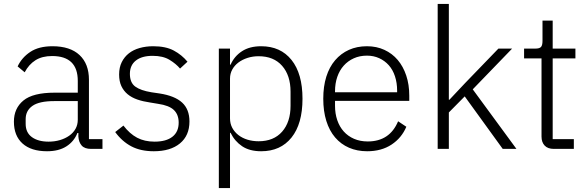

<svg xmlns="http://www.w3.org/2000/svg" viewBox="-20 -760 3001 980"><path d="M445 0Q412 0 397 -17Q382 -34 380 -63V-81H375Q358 -38 319 -13Q280 12 220 12Q139 12 95 -27.5Q51 -67 51 -139Q51 -207 99.5 -247Q148 -287 259 -287H377V-347Q377 -474 246 -474Q195 -474 161 -452.5Q127 -431 106 -391L70 -421Q91 -466 134.5 -495Q178 -524 248 -524Q338 -524 386 -479Q434 -434 434 -353V-50H503V0ZM228 -37Q259 -37 286 -45Q313 -53 333.5 -67.5Q354 -82 365.5 -102.5Q377 -123 377 -149V-244H257Q180 -244 145.5 -219.5Q111 -195 111 -152V-128Q111 -83 143 -60Q175 -37 228 -37Z M765 12Q698 12 650.5 -13Q603 -38 568 -86L610 -119Q642 -77 680 -57Q718 -37 769 -37Q828 -37 860 -62Q892 -87 892 -134Q892 -175 867.5 -198.5Q843 -222 787 -230L745 -237Q710 -242 681 -252Q652 -262 631.5 -279Q611 -296 599.5 -320.5Q588 -345 588 -380Q588 -416 601.5 -443Q615 -470 638 -488Q661 -506 693 -515Q725 -524 762 -524Q826 -524 867 -502Q908 -480 937 -445L899 -410Q879 -434 845.5 -454.5Q812 -475 759 -475Q704 -475 673.5 -451Q643 -427 643 -383Q643 -338 670.5 -318Q698 -298 753 -289L794 -283Q872 -271 909.5 -236.5Q947 -202 947 -140Q947 -68 898.5 -28Q850 12 765 12Z M1097 -512H1154V-430H1157Q1176 -473 1215 -498.5Q1254 -524 1313 -524Q1412 -524 1468 -454Q1524 -384 1524 -256Q1524 -128 1468 -58Q1412 12 1313 12Q1254 12 1216 -13.5Q1178 -39 1157 -82H1154V200H1097ZM1300 -39Q1377 -39 1420 -88Q1463 -137 1463 -220V-292Q1463 -375 1420 -424Q1377 -473 1300 -473Q1270 -473 1243.5 -464.5Q1217 -456 1197 -441Q1177 -426 1165.5 -405Q1154 -384 1154 -359V-156Q1154 -129 1165.5 -107.5Q1177 -86 1197 -70.5Q1217 -55 1243.5 -47Q1270 -39 1300 -39Z M1854 12Q1803 12 1761.5 -6Q1720 -24 1690.5 -58.5Q1661 -93 1645.5 -143Q1630 -193 1630 -256Q1630 -319 1645.5 -368.5Q1661 -418 1690.5 -452.5Q1720 -487 1761 -505.5Q1802 -524 1853 -524Q1902 -524 1942 -505.5Q1982 -487 2010 -454Q2038 -421 2053.5 -374.5Q2069 -328 2069 -272V-245H1690V-220Q1690 -180 1701.5 -146.5Q1713 -113 1734.5 -89Q1756 -65 1787 -51.5Q1818 -38 1857 -38Q1969 -38 2012 -141L2054 -113Q2030 -56 1978.5 -22Q1927 12 1854 12ZM1853 -476Q1816 -476 1786 -462.5Q1756 -449 1734.5 -425Q1713 -401 1701.5 -367.5Q1690 -334 1690 -294V-289H2007V-297Q2007 -337 1996 -370.5Q1985 -404 1964.5 -427Q1944 -450 1915.5 -463Q1887 -476 1853 -476Z M2214 -740H2271V-251H2274L2354 -336L2524 -512H2594L2393 -304L2616 0H2546L2352 -268L2271 -186V0H2214Z M2807 0Q2776 0 2760 -17Q2744 -34 2744 -63V-462H2655V-512H2713Q2734 -512 2741.5 -520.5Q2749 -529 2749 -551V-655H2801V-512H2917V-462H2801V-50H2909V0Z"/></svg>

Font: IBM Plex Thai Light
Style: Regular
Weight: 300
Designer: Mike Abbink, Paul van der Laan, Pieter van Rosmalen, Ben Mitchell, Mark Frömberg
Foundry: Bold Monday
Version: Version 1.0